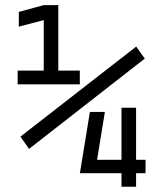

<svg xmlns="http://www.w3.org/2000/svg" viewBox="-20 -713 626 733"><path d="M284.7 -51.8 285.2 -52.7 323.2 -285.6H380.4L350.6 -103H443.8V-301.8H499.5V-103H535.6V-51.8H499.5V0H443.8V-51.8ZM90.8 -144.5 58.1 -191.4 500 -535.2 532.7 -489.3ZM47.4 -391.1V-443.4H147V-636.2L51.8 -611.3V-667.5L147 -693.4H202.6V-443.4H284.7V-391.1Z"/></svg>

Font: CaskaydiaCove NFP Light
Style: Regular
Weight: 300
Designer: Aaron Bell
Foundry: Saja Typeworks
Version: Version 2111.001; VTT 6.35;Nerd Fonts 3.1.1